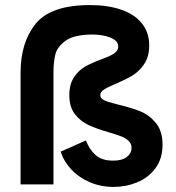

<svg xmlns="http://www.w3.org/2000/svg" viewBox="-20 -726 692 756"><path d="M219 -129 318.5 -173Q331 -138.5 355.8 -116Q380.5 -93.5 425.5 -93.5Q461 -93.5 479.5 -108Q498 -122.5 498 -144Q498 -160.5 486.2 -171.5Q474.5 -182.5 457 -189.2Q439.5 -196 407 -205.5Q359 -219.5 328.2 -233.8Q297.5 -248 275.2 -276.2Q253 -304.5 253 -351Q253 -394.5 271.5 -422Q290 -449.5 315.2 -463.8Q340.5 -478 379.5 -492.5Q403.5 -501.5 416.2 -507.8Q429 -514 437.2 -522.5Q445.5 -531 445.5 -543Q445.5 -566 414.8 -578Q384 -590 344 -590Q272.5 -590 239 -566Q205.5 -542 198 -512Q190.5 -482 190.5 -440V0H61V-440Q61 -559 120.5 -632.5Q180 -706 334.5 -706Q404.5 -706 457 -688Q509.5 -670 538.5 -634.2Q567.5 -598.5 567.5 -547Q567.5 -503 547.8 -473.8Q528 -444.5 501.2 -428.5Q474.5 -412.5 434.5 -395.5Q403.5 -382.5 389.2 -373.2Q375 -364 375 -351Q375 -341.5 383.8 -335.2Q392.5 -329 405.8 -325Q419 -321 446 -314Q497 -302 532.2 -287.8Q567.5 -273.5 593.8 -241.8Q620 -210 620 -156Q620 -101 592 -63.5Q564 -26 520 -8Q476 10 427 10Q376.5 10 333.5 -8.5Q290.5 -27 260.8 -58.8Q231 -90.5 219 -129Z"/></svg>

Font: HK Grotesk
Style: Bold
Weight: 700
Designer: Alfredo Marco Pradil
Foundry: Hanken Design Co.
Version: Version 3.001